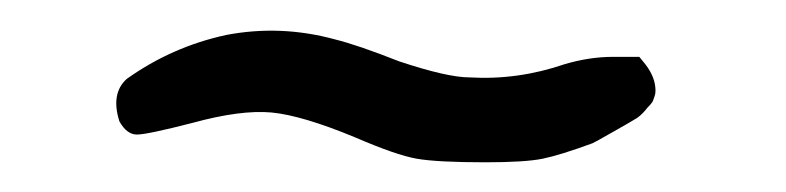

<svg xmlns="http://www.w3.org/2000/svg" viewBox="-20 -368 524 128"><path d="M130.9 -344.7Q167 -351.6 203.1 -341.8Q218.8 -337.9 246.1 -327.1Q278.3 -316.4 293 -316.4Q325.2 -314.5 356.4 -325.2Q373 -330.1 388.7 -330.1H406.2L410.2 -325.2Q417 -316.4 417 -307.6Q417 -305.7 416.5 -304.2Q416 -302.7 415.5 -301.3Q415 -299.8 413.6 -298.3Q412.1 -296.9 409.7 -293.9Q407.2 -291 404.3 -289.1Q399.4 -286.1 388.2 -279.8Q377 -273.4 375 -272.5Q353.5 -264.6 341.8 -262.2Q330.1 -259.8 303.7 -259.8Q271.5 -259.8 257.8 -262.2Q244.1 -264.6 216.8 -276.4Q181.6 -291 161.1 -293Q140.6 -294.9 108.4 -286.1Q78.1 -278.3 71.3 -278.3Q64.5 -278.3 59.6 -287.1Q53.7 -305.7 64.5 -315.4Q94.7 -336.9 130.9 -344.7Z"/></svg>

Font: JasonHandwriting3
Style: Regular
Weight: 400
Version: Version 1.24.9